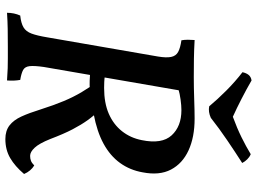

<svg xmlns="http://www.w3.org/2000/svg" viewBox="-138 -788 935 698"><g transform="rotate(90 329.0 -438.5)"><path d="M411 -679Q478 -679 526 -657Q574 -635 596 -593Q618 -551 606 -490Q598 -444 572 -408Q546 -372 502 -348Q458 -324 394 -312L305 -298Q288 -297 273 -297.5Q258 -298 246 -299L252 -353Q266 -351 277.5 -350.5Q289 -350 299 -350Q354 -350 393 -367Q432 -384 456.5 -415Q481 -446 489 -487Q504 -560 471.5 -595.5Q439 -631 380 -631Q363 -631 341.5 -628Q320 -625 303 -620L312 -646L223 -131Q218 -96 220 -79Q222 -62 234 -55.5Q246 -49 270 -45Q272 -34 272.5 -22Q273 -10 272 3Q246 1 227.5 0.5Q209 0 191.5 0Q174 0 150 0Q113 0 84.5 0.5Q56 1 26 3Q26 -10 28.5 -22Q31 -34 36 -45Q64 -48 79 -57Q94 -66 101.5 -86Q109 -106 115 -142L185 -546Q190 -576 186.5 -593.5Q183 -611 168.5 -619Q154 -627 126 -631Q124 -642 124 -654.5Q124 -667 125 -679Q162 -677 192.5 -676.5Q223 -676 260 -676Q297 -676 340 -677.5Q383 -679 411 -679ZM378 -336Q400 -313 416.5 -290Q433 -267 449.5 -235.5Q466 -204 485 -154Q501 -114 516.5 -97.5Q532 -81 546 -81Q556 -81 564 -84Q572 -87 581 -96Q591 -90 599 -80.5Q607 -71 612 -59Q584 -26 554 -8.5Q524 9 485 9Q455 9 435.5 -6Q416 -21 403 -49.5Q390 -78 377 -120Q362 -167 347 -203Q332 -239 314 -269Q296 -299 275 -328ZM366 -732Q341 -762 309 -794Q277 -826 242 -853Q245 -867 252 -875.5Q259 -884 272 -886Q303 -868 338 -850Q373 -832 404 -818Q445 -833 478.5 -849.5Q512 -866 540 -883Q550 -879 558.5 -870.5Q567 -862 572 -852Q533 -827 489.5 -797.5Q446 -768 408 -738Q386 -728 366 -732Z"/></g></svg>

Font: Vollkorn Medium
Style: Italic
Weight: 500
Italic angle: -11°
Designer: Friedrich Althausen
Foundry: Friedrich Althausen
Version: Version 5.000